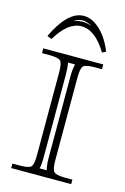

<svg xmlns="http://www.w3.org/2000/svg" viewBox="-99 -657 460 705"><g transform="rotate(15 131.0 -304.5)"><path d="M17.1 0V-17.1H43.9Q79.1 -17.1 87.6 -25.9Q96.2 -34.7 96.2 -69.8V-384.8Q96.2 -419.9 87.6 -428.5Q79.1 -437 43.9 -437H17.1V-455.1H245.1V-437H219.2Q184.1 -437 175 -428.5Q166 -419.9 166 -384.8V-69.8Q166 -34.7 175 -25.9Q184.1 -17.1 219.2 -17.1H245.1V0ZM118.2 -428.2Q122.1 -410.6 122.1 -384.8V-69.8Q122.1 -42 118.2 -25.9H145Q140.1 -47.9 140.1 -69.8V-384.8Q140.1 -407.7 145 -428.2ZM20 -502.9Q70.3 -608.9 130.9 -608.9Q162.6 -608.9 192.9 -580.8Q223.1 -552.7 243.2 -502.9L229 -496.1Q185.1 -569.8 131.8 -569.8Q81.5 -569.8 37.1 -496.1ZM97.2 -580.1Q114.3 -586.9 131.8 -586.9Q148.4 -586.9 167 -580.1Q146 -591.8 130.9 -591.8Q113.3 -591.8 97.2 -580.1Z"/></g></svg>

Font: FoglihtenNo01
Style: Regular
Weight: 500
Version: Version 0.61